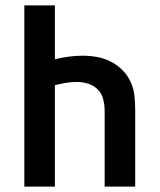

<svg xmlns="http://www.w3.org/2000/svg" viewBox="-20 -690 590 710"><path d="M70 0V-670H183V-471Q208 -477 234 -480.5Q260 -484 286 -484Q313 -484 340 -479Q367 -474 391 -461.5Q415 -449 434 -429.5Q453 -410 464 -385Q475 -360 477.5 -333Q480 -306 480 -279V0H367V-279Q367 -301 362 -322Q357 -343 342 -358.5Q327 -374 306 -380.5Q285 -387 264 -387Q243 -387 223 -383.5Q203 -380 183 -375V0Z"/></svg>

Font: Lode
Style: Bold
Weight: 700
Monospace: yes
Designer: Belleve Invis
Foundry: Belleve Invis
Version: Version 29.2.0; ttfautohint (v1.8.3)